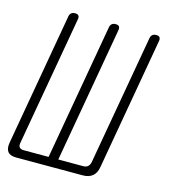

<svg xmlns="http://www.w3.org/2000/svg" viewBox="-110 -830 820 919"><g transform="rotate(15 300.0 -370.0)"><path d="M55 0Q25 0 13 -15Q1 -30 6 -60L121 -716Q123 -728 130 -734Q137 -740 149 -740Q161 -740 166 -734Q171 -728 169 -716L56 -73Q53 -58 59.5 -50.5Q66 -43 81 -43H204L322 -716Q324 -728 331 -734Q338 -740 350 -740Q362 -740 367 -734Q372 -728 370 -716L252 -43H375Q390 -43 398.5 -50.5Q407 -58 410 -73L523 -716Q525 -728 532 -734Q539 -740 551 -740Q563 -740 568 -734Q573 -728 571 -716L456 -60Q451 -30 433 -15Q415 0 385 0Z"/></g></svg>

Font: Maple Mono NL Thin
Style: Italic
Weight: 250
Italic angle: -10°
Monospace: yes
Designer: subframe7536
Version: Version 7.000